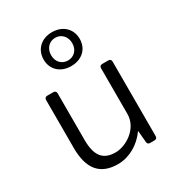

<svg xmlns="http://www.w3.org/2000/svg" viewBox="-175 -832 880 954"><g transform="rotate(-30 265.0 -355.0)"><path d="M265.6 -526.4C328.1 -526.4 369.1 -566.4 369.1 -623C369.1 -679.7 328.1 -720.7 265.6 -720.7C203.1 -720.7 162.1 -679.7 162.1 -623C162.1 -566.4 203.1 -526.4 265.6 -526.4ZM265.6 -688.5C299.8 -688.5 326.2 -662.1 326.2 -623C326.2 -584 299.8 -558.6 265.6 -558.6C231.4 -558.6 205.1 -584 205.1 -623C205.1 -662.1 231.4 -688.5 265.6 -688.5ZM387.7 -443.4V-181.6C387.7 -97.7 302.7 -44.9 242.2 -44.9C169.9 -44.9 138.7 -85.9 138.7 -175.8V-443.4C138.7 -453.1 132.8 -459 123 -459H87.9C78.1 -459 72.3 -453.1 72.3 -443.4V-168C72.3 -49.8 120.1 11.7 223.6 11.7C286.1 11.7 349.6 -22.5 389.6 -80.1H391.6L397.5 -14.6C398.4 -4.9 403.3 0 413.1 0H438.5C448.2 0 454.1 -5.9 454.1 -15.6V-443.4C454.1 -453.1 448.2 -459 438.5 -459H403.3C393.6 -459 387.7 -453.1 387.7 -443.4Z"/></g></svg>

Font: Ed Sans Neue Light
Style: Regular
Weight: 300
Designer: Stephen Hutchings
Version: Version 1.004;PS 001.004;hotconv 1.0.88;makeotf.lib2.5.64775